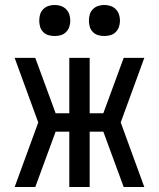

<svg xmlns="http://www.w3.org/2000/svg" viewBox="-20 -753 640 773"><path d="M39 0 134 -260 39 -520H122L204 -297H259V-520H341V-297H396L478 -520H561L466 -260L561 0H478L396 -223H341V0H259V-223H204L122 0ZM400 -608Q387 -608 375 -611.5Q363 -615 354 -624Q345 -633 341.5 -645Q338 -657 338 -670Q338 -683 341.5 -695Q345 -707 354 -716Q363 -725 375 -729Q387 -733 400 -733Q413 -733 425 -729Q437 -725 446 -716Q455 -707 459 -695Q463 -683 463 -670Q463 -657 459 -645Q455 -633 446 -624Q437 -615 425 -611.5Q413 -608 400 -608ZM200 -608Q187 -608 175 -611.5Q163 -615 154 -624Q145 -633 141.5 -645Q138 -657 138 -670Q138 -683 141.5 -695Q145 -707 154 -716Q163 -725 175 -729Q187 -733 200 -733Q213 -733 225 -729Q237 -725 246 -716Q255 -707 259 -695Q263 -683 263 -670Q263 -657 259 -645Q255 -633 246 -624Q237 -615 225 -611.5Q213 -608 200 -608Z"/></svg>

Font: Zed Mono Extended
Style: Regular
Weight: 400
Width: 7
Monospace: yes
Designer: Belleve Invis
Foundry: Belleve Invis
Version: Version 1.0.0; ttfautohint (v1.8.4)